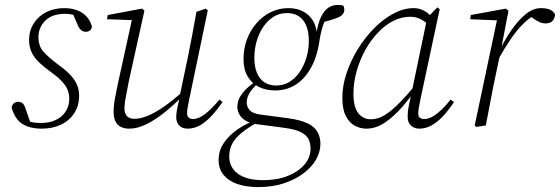

<svg xmlns="http://www.w3.org/2000/svg" viewBox="-20 -509 2272 779"><path d="M149 13Q115 13 90 3.5Q65 -6 50 -25Q35 -44 27 -73Q29 -83 36 -89.5Q43 -96 52 -96Q65 -96 72 -89.5Q79 -83 83 -70L106 -4L78 -26Q95 -16 110.5 -13Q126 -10 146 -10Q181 -10 207 -22.5Q233 -35 247 -57.5Q261 -80 261 -108Q261 -141 242 -166Q223 -191 185 -218Q160 -236 140 -254.5Q120 -273 109 -295.5Q98 -318 98 -346Q98 -384 116.5 -413.5Q135 -443 167 -459.5Q199 -476 241 -476Q271 -476 294 -467Q317 -458 332 -441Q347 -424 353 -401Q352 -391 345 -385.5Q338 -380 328 -380Q318 -380 309.5 -386.5Q301 -393 295 -408L271 -464L299 -440Q288 -446 274.5 -449.5Q261 -453 245 -453Q192 -453 164 -425.5Q136 -398 136 -359Q136 -322 156 -299.5Q176 -277 212 -250Q240 -230 260 -210.5Q280 -191 290.5 -169.5Q301 -148 301 -120Q301 -80 281 -49.5Q261 -19 227 -3Q193 13 149 13Z M504 13Q484 13 469.5 5.5Q455 -2 448 -17.5Q441 -33 441 -55Q441 -81 446.5 -110.5Q452 -140 458 -168L517 -437L523 -427L414 -431L417 -448L556 -474L566 -466L503 -181Q500 -163 495.5 -142Q491 -121 488 -102Q485 -83 485 -70Q485 -49 495 -38Q505 -27 526 -27Q549 -27 578 -38.5Q607 -50 645.5 -76.5Q684 -103 733 -148L738 -131H733Q689 -86 649 -54Q609 -22 573 -4.5Q537 13 504 13ZM741 13Q720 13 707.5 0.5Q695 -12 695 -34Q695 -47 698 -63.5Q701 -80 709 -113L708 -114L740 -266Q750 -315 759 -362.5Q768 -410 777 -461L815 -474L823 -467L748 -107Q745 -92 742 -76.5Q739 -61 739 -49Q739 -38 745.5 -32Q752 -26 763 -26Q786 -26 813.5 -47.5Q841 -69 870 -105L883 -95Q863 -66 841 -41.5Q819 -17 794 -2Q769 13 741 13Z M1028 250Q978 250 942.5 237.5Q907 225 887 200.5Q867 176 867 140Q867 102 888.5 70.5Q910 39 944.5 15.5Q979 -8 1018 -22L1026 -13Q971 16 940.5 48.5Q910 81 910 126Q910 170 945.5 196Q981 222 1048 222Q1104 222 1147 205Q1190 188 1215 159Q1240 130 1240 94Q1240 72 1231.5 55Q1223 38 1199.5 26.5Q1176 15 1129 9L1023 -5Q1018 -5 1013 -6Q1008 -7 1002 -8V-9Q971 -18 957 -36Q943 -54 943 -75Q943 -105 964.5 -132Q986 -159 1024 -183V-188L1031 -175Q1002 -149 991.5 -130Q981 -111 981 -94Q981 -75 993.5 -61.5Q1006 -48 1038 -44L1151 -29Q1201 -22 1229 -8Q1257 6 1268.5 27Q1280 48 1280 74Q1280 107 1262.5 138Q1245 169 1211 194.5Q1177 220 1131 235Q1085 250 1028 250ZM1097 -142Q1059 -142 1030 -156.5Q1001 -171 984.5 -199.5Q968 -228 968 -269Q968 -311 981.5 -348Q995 -385 1020 -414Q1045 -443 1078 -459.5Q1111 -476 1150 -476Q1182 -476 1207 -464Q1232 -452 1248 -428Q1264 -404 1266 -368L1262 -362Q1269 -413 1282.5 -440.5Q1296 -468 1313.5 -478.5Q1331 -489 1349 -489Q1356 -489 1362 -488.5Q1368 -488 1373 -486Q1375 -482 1376 -478.5Q1377 -475 1377 -470Q1377 -449 1352.5 -438.5Q1328 -428 1283 -417L1302 -435Q1297 -424 1292 -410Q1287 -396 1282.5 -377Q1278 -358 1274 -330Q1267 -288 1251.5 -253.5Q1236 -219 1213.5 -194Q1191 -169 1161.5 -155.5Q1132 -142 1097 -142ZM1101 -162Q1130 -162 1154 -176.5Q1178 -191 1195.5 -216.5Q1213 -242 1223 -274.5Q1233 -307 1233 -343Q1233 -397 1210 -426.5Q1187 -456 1144 -456Q1114 -456 1090 -441Q1066 -426 1048.5 -400.5Q1031 -375 1021.5 -342.5Q1012 -310 1012 -274Q1012 -238 1022.5 -213Q1033 -188 1053 -175Q1073 -162 1101 -162Z M1466 13Q1442 13 1419.5 1Q1397 -11 1383 -38.5Q1369 -66 1369 -113Q1369 -161 1386 -212Q1403 -263 1432 -310Q1461 -357 1498 -394.5Q1535 -432 1576.5 -454Q1618 -476 1658 -476Q1676 -476 1692 -469.5Q1708 -463 1721 -451Q1734 -439 1743 -422L1727 -399Q1711 -418 1690 -429.5Q1669 -441 1644 -441Q1621 -441 1598.5 -433.5Q1576 -426 1555 -412Q1534 -398 1516 -379Q1485 -348 1462 -306Q1439 -264 1426.5 -218.5Q1414 -173 1414 -130Q1414 -75 1433.5 -50Q1453 -25 1485 -25Q1514 -25 1542.5 -43Q1571 -61 1604 -95Q1637 -129 1676 -177L1684 -167H1682Q1649 -118 1613.5 -77Q1578 -36 1541.5 -11.5Q1505 13 1466 13ZM1681 13Q1661 13 1647.5 0.5Q1634 -12 1634 -34Q1634 -46 1635 -56.5Q1636 -67 1639 -81.5Q1642 -96 1647 -119L1648 -124L1713 -435L1716 -439L1754 -479L1764 -472L1686 -107Q1683 -92 1680 -76Q1677 -60 1677 -47Q1677 -36 1684 -31Q1691 -26 1702 -26Q1725 -26 1753 -48Q1781 -70 1808 -105L1822 -95Q1803 -66 1781 -41.5Q1759 -17 1734 -2Q1709 13 1681 13Z M2000 -265 1993 -293H2001Q2024 -341 2052 -382.5Q2080 -424 2111 -450Q2142 -476 2174 -476Q2197 -476 2211 -470Q2225 -464 2232 -451Q2231 -434 2221.5 -424Q2212 -414 2194 -414Q2180 -414 2166.5 -420.5Q2153 -427 2137 -439L2124 -450L2158 -457V-452Q2131 -440 2104 -413.5Q2077 -387 2051.5 -349.5Q2026 -312 2000 -265ZM1906 0 1998 -435 2006 -426 1888 -431 1890 -448 2032 -474 2043 -465 2012 -304 2010 -294 1991 -204Q1980 -153 1971 -103.5Q1962 -54 1951 0L1912 6Z"/></svg>

Font: Source Serif 4 36pt Light
Style: Italic
Weight: 300
Italic angle: -12°
Designer: Frank Grießhammer
Foundry: Adobe Systems Incorporated
Version: Version 4.004;hotconv 1.0.116;makeotfexe 2.5.65601